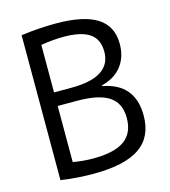

<svg xmlns="http://www.w3.org/2000/svg" viewBox="-111 -829 823 929"><g transform="rotate(-15 300.0 -365.0)"><path d="M243 10Q210 10 168.5 7.5Q127 5 80 -2V-728Q133 -735 176.5 -737.5Q220 -740 253 -740Q393 -740 460.5 -697Q528 -654 528 -565Q528 -499 493 -454Q458 -409 393 -393V-389Q550 -360 550 -200Q550 -93 475 -41.5Q400 10 243 10ZM160 -71Q183 -67 208 -64.5Q233 -62 261 -62Q367 -62 417.5 -98Q468 -134 468 -210Q468 -284 417 -318Q366 -352 256 -352H160ZM160 -420H246Q446 -420 446 -548Q446 -610 404 -639Q362 -668 273 -668Q248 -668 219.5 -665.5Q191 -663 160 -658Z"/></g></svg>

Font: M PLUS Code Latin 60
Style: Regular
Weight: 400
Width: 7
Monospace: yes
Designer: Coji Morishita
Foundry: UNDERFOREST DESIGN
Version: Version 1.005; ttfautohint (v1.8.3)